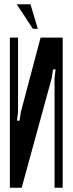

<svg xmlns="http://www.w3.org/2000/svg" viewBox="-20 -874 338 894"><path d="M272 -699V0H234V-511L239 -551H227L221 -511L81 0H26V-699H64V-352L59 -312H71L77 -352L169 -699ZM133 -740 58 -854H122L156 -740Z"/></svg>

Font: Moniqa ExtBd Cond Paragraph
Style: Regular
Weight: 800
Width: 3
Designer: Rajesh Rajput
Foundry: Rajesh Rajput
Version: Version 1.000